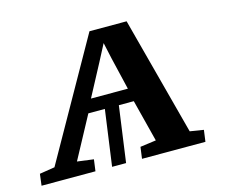

<svg xmlns="http://www.w3.org/2000/svg" viewBox="-101 -658 902 769"><g transform="rotate(-15 350.0 -274.0)"><path d="M-18 0 -12 -48 51 -58 327.5 -548H481.5L611.5 -57L668 -48L661.5 0H398.5L405 -48L471 -57L426.5 -231.5H364.5L332.5 0H274.5L306.5 -231.5H238L144 -57L212 -48L205.5 0ZM263.5 -286H416.5L385 -419L370 -487.5L334 -418.5Z"/></g></svg>

Font: Merriweather 36pt SemiBold
Style: Italic
Weight: 600
Italic angle: -7.8°
Version: Version 2.101